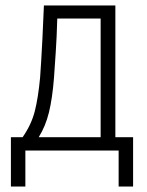

<svg xmlns="http://www.w3.org/2000/svg" viewBox="-20 -552 540 704"><path d="M20 132V-49H63Q95 -95 107.5 -144Q120 -193 127 -267Q129 -295 131 -328Q133 -361 135.5 -409.5Q138 -458 141 -532H403V-49H468V132H415V0H73V132ZM178 -267Q172 -191 159.5 -140Q147 -89 122 -49H349V-484H190Q188 -414 184.5 -362.5Q181 -311 178 -267Z"/></svg>

Font: Noto Sans Mono ExtraCondensed Light
Style: Regular
Weight: 300
Width: 2
Designer: Monotype Design Team
Foundry: Monotype Imaging Inc.
Version: Version 2.014; ttfautohint (v1.8.4.7-5d5b)